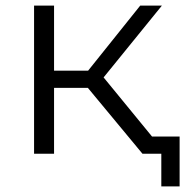

<svg xmlns="http://www.w3.org/2000/svg" viewBox="-20 -546 658 682"><path d="M292 -234H172V0H101V-526H172V-295H293L478 -526H555L348 -271L570 0H486ZM618 -61V116H553V0H486V-61Z"/></svg>

Font: Montserrat-Regular
Style: Regular
Weight: 400
Version: Version 7.200